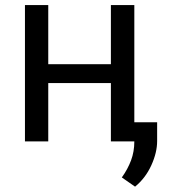

<svg xmlns="http://www.w3.org/2000/svg" viewBox="-20 -548 655 744"><path d="M427.2 -299.3V-226.1H147.9V-299.3ZM167 -528.3V0H76.7V-528.3ZM500.5 -528.3V0H409.7V-528.3ZM588.9 -74.2V-1.5Q588.9 43 566.4 92.5Q543.9 142.1 503.4 175.3L452.1 139.6Q475.1 107.4 487.8 73.5Q500.5 39.6 500.5 0V-74.2Z"/></svg>

Font: RobotoDEMO
Style: Regular
Weight: 400
Designer: Christian Robertson
Foundry: Google
Version: Version 2.136